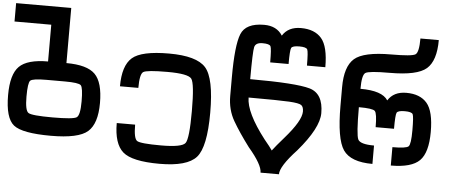

<svg xmlns="http://www.w3.org/2000/svg" viewBox="-60 -1025 3119 1301"><g transform="rotate(5 1500.0 -375.0)"><path d="M125 -250Q125 -156.2 148.4 -140.6Q171.9 -125 312.5 -125Q453.1 -125 476.6 -140.6Q500 -156.2 500 -250Q500 -343.8 484.4 -359.4Q468.8 -375 375 -375H250Q156.2 -375 140.6 -359.4Q125 -343.8 125 -250ZM312.5 0Q117.2 0 58.6 -46.9Q0 -93.8 0 -250Q0 -390.6 54.7 -445.3Q109.4 -500 250 -500V-750H0V-875H375V-500Q515.6 -500 570.3 -445.3Q625 -390.6 625 -250Q625 -109.4 562.5 -54.7Q500 0 312.5 0Z M1375 -250Q1375 -15.6 1312.5 54.7Q1250 125 1062.5 125Q875 125 812.5 70.3Q750 15.6 750 -125H875Q875 -31.2 898.4 -15.6Q921.9 0 1062.5 0Q1203.1 0 1226.6 -31.2Q1250 -62.5 1250 -250Q1250 -437.5 1226.6 -468.8Q1203.1 -500 1062.5 -500Q921.9 -500 898.4 -484.4Q875 -468.8 875 -375H750Q750 -515.6 812.5 -570.3Q875 -625 1062.5 -625Q1250 -625 1312.5 -554.7Q1375 -484.4 1375 -250Z M1750 125Q1750 70.3 1656.2 -39.1Q1585.9 -132.8 1543 -207Q1500 -281.2 1500 -375V-500Q1500 -718.8 1531.2 -796.9Q1562.5 -875 1687.5 -875Q1773.4 -875 1812.5 -812.5Q1851.6 -875 1937.5 -875Q2031.2 -875 2078.1 -820.3Q2125 -765.6 2125 -625H2000Q2000 -718.8 1992.2 -734.4Q1984.4 -750 1937.5 -750Q1890.6 -750 1882.8 -734.4Q1875 -718.8 1875 -625H1750Q1750 -718.8 1742.2 -734.4Q1734.4 -750 1687.5 -750Q1640.6 -750 1632.8 -718.8Q1625 -687.5 1625 -500Q1937.5 -500 2031.2 -472.7Q2125 -445.3 2125 -312.5Q2125 -210.9 1984.4 -46.9Q1875 70.3 1875 125ZM1812.5 -31.2Q1835.9 -62.5 1890.6 -125Q2000 -250 2000 -312.5Q2000 -343.8 1984.4 -355.5Q1968.8 -367.2 1902.3 -371.1Q1835.9 -375 1625 -375Q1625 -273.4 1757.8 -101.6Q1796.9 -54.7 1812.5 -31.2Z M2500 -250Q2500 -343.8 2484.4 -359.4Q2468.8 -375 2375 -375Q2375 -187.5 2390.6 -156.2Q2406.2 -125 2500 -125V0Q2351.6 0 2300.8 -74.2Q2250 -148.4 2250 -375V-500Q2250 -640.6 2312.5 -695.3Q2375 -750 2562.5 -750Q2703.1 -750 2726.6 -765.6Q2750 -781.2 2750 -875H2875Q2875 -734.4 2812.5 -679.7Q2750 -625 2562.5 -625Q2421.9 -625 2398.4 -609.4Q2375 -593.8 2375 -500Q2523.4 -500 2562.5 -437.5Q2601.6 -500 2687.5 -500Q2781.2 -500 2828.1 -445.3Q2875 -390.6 2875 -250Q2875 -109.4 2820.3 -54.7Q2765.6 0 2625 0V-125Q2718.8 -125 2734.4 -140.6Q2750 -156.2 2750 -250Q2750 -343.8 2742.2 -359.4Q2734.4 -375 2687.5 -375Q2640.6 -375 2632.8 -359.4Q2625 -343.8 2625 -250Z"/></g></svg>

Font: CraftyPE
Style: Regular
Weight: 400
Designer: Erek Butcher
Foundry: Haunted Coop
Version: Version 0.018;April 4, 2024;FontCreator 15.0.0.2962 64-bit